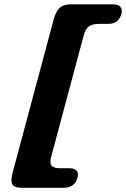

<svg xmlns="http://www.w3.org/2000/svg" viewBox="-20 -760 596 908"><path d="M376 -593 222 -18.5Q214 11.5 223.8 23.5Q233.5 35.5 265.5 35.5H307Q358.5 35.5 346 82Q341 101.5 325 114.8Q309 128 282 128H80.5Q47.5 128 38.5 111.5Q29.5 95 39 59L234.5 -670.5Q244.5 -706.5 262.2 -723Q280 -739.5 313 -739.5H514.5Q541.5 -739.5 550.5 -726.2Q559.5 -713 554 -693.5Q541.5 -647 490 -647H448.5Q416.5 -647 400.2 -635Q384 -623 376 -593Z"/></svg>

Font: Fraunces 9pt S100 Black
Style: Italic
Weight: 900
Italic angle: -16°
Version: Version 1.000; ttfautohint (v1.8.3)